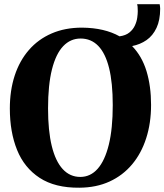

<svg xmlns="http://www.w3.org/2000/svg" viewBox="-20 -885 785 917"><path d="M359 11.5Q243 12.5 169.5 -35.5Q96 -83.5 61.5 -169Q27 -254.5 27 -366.5Q27 -453 50.2 -524Q73.5 -595 118 -646.2Q162.5 -697.5 226.5 -725.2Q290.5 -753 371.5 -753Q426 -752.5 470.8 -742Q515.5 -731.5 551 -711.5Q580.5 -715.5 598 -729.8Q615.5 -744 624.2 -763Q633 -782 635.5 -800.5Q638 -819 638 -831.5Q638 -846.5 637.2 -853.5Q636.5 -860.5 635 -865H742.5Q743.5 -860 744.2 -854.5Q745 -849 745 -843.5Q745 -789 727.5 -751.8Q710 -714.5 679.8 -693.5Q649.5 -672.5 611 -665Q658 -616.5 679.8 -545Q701.5 -473.5 701.5 -384Q701.5 -297 678.2 -224.8Q655 -152.5 610.8 -99.8Q566.5 -47 503.2 -18Q440 11 359 11.5ZM363.5 -40Q412 -40 446.5 -79Q481 -118 499.8 -194.5Q518.5 -271 518.5 -383Q518.5 -489.5 501 -560Q483.5 -630.5 449.2 -665.8Q415 -701 365 -701Q316.5 -701 281.8 -664.5Q247 -628 228.2 -553.8Q209.5 -479.5 209.5 -367Q209.5 -260.5 227.2 -187.8Q245 -115 279.5 -77.5Q314 -40 363.5 -40Z"/></svg>

Font: Merriweather 60pt ExtraBold
Style: Regular
Weight: 800
Version: Version 2.100